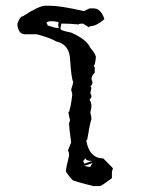

<svg xmlns="http://www.w3.org/2000/svg" viewBox="-20 -629 484 660"><path d="M135.7 -609.4H150.9Q187 -609.4 268.6 -590.8L287.6 -600.1H301.8Q326.7 -600.1 338.9 -563.5Q311.5 -538.6 287.6 -538.6L286.6 -534.7L265.1 -547.9Q250.5 -547.9 250.5 -544.9Q218.3 -547.9 194.8 -547.9H190.9L188 -532.7V-529.8Q188 -523.9 224.1 -517.1Q277.8 -493.7 290.5 -464.8Q309.6 -442.4 309.6 -431.6Q306.6 -403.3 301.8 -403.3L305.7 -397.5V-379.4Q294.4 -367.7 294.4 -357.4L298.3 -345.7Q294.9 -333 290.5 -333L294.4 -327.1L290.5 -308.6Q294.4 -303.2 294.4 -296.4Q290.5 -287.1 287.6 -287.1Q294.4 -275.9 294.4 -262.2L290.5 -241.2Q294.4 -228.5 294.4 -219.2Q289.1 -207 279.8 -148.9L276.4 -146Q287.6 -84.5 335 -84.5L368.2 -50.8L364.7 -38.6V-16.6Q328.1 10.7 323.7 10.7H301.8Q233.4 -5.9 228.5 -10.7Q206.5 -35.6 206.5 -41.5Q206.5 -48.3 217.3 -93.8V-100.1Q217.3 -106.4 213.4 -111.8L224.6 -139.6Q217.3 -192.4 217.3 -204.1L220.7 -216.3Q217.3 -228 214.8 -245.1L217.3 -244.1Q224.6 -266.6 228.5 -305.2L224.6 -320.8Q231.9 -344.2 231.9 -348.1Q225.6 -353 220.7 -428.2Q217.3 -476.6 172.9 -486.8Q152.3 -499 106.4 -511.2H65.9Q44.4 -511.2 40 -541.5V-547.9Q48.8 -572.8 58.1 -572.8Q114.3 -609.4 135.7 -609.4ZM139.6 -550.8Q143.6 -545.4 143.6 -541.5Q169.4 -532.7 178.2 -532.7Q182.1 -532.7 182.1 -534.7Q180.2 -538.1 180.2 -543.5Q180.2 -547.9 181.2 -553.2Q167 -556.2 156.7 -556.2Q144 -556.2 139.6 -550.8ZM266.1 -75.7 269.5 -66.4 296.9 -75.7Q274.4 -75.7 274.4 -85.4ZM269.5 -58.6 289.6 -54.7 297.9 -68.4Z"/></svg>

Font: Truetypewriter PolyglOTT
Style: Regular
Weight: 400
Designer: Sergey Beatoff a.k.a. Sam_T
Version: Version 3.76